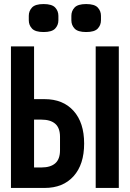

<svg xmlns="http://www.w3.org/2000/svg" viewBox="-20 -927 640 947"><path d="M34 -698H148V-438H200Q291 -438 343 -380Q395 -322 395 -219Q395 -116 343 -58Q291 0 200 0H34ZM184 -101Q229 -101 252.5 -121.5Q276 -142 276 -186V-252Q276 -296 252.5 -316.5Q229 -337 184 -337H148V-101ZM452 0V-698H566V0ZM195 -769Q154 -769 138 -786Q122 -803 122 -827V-849Q122 -873 138 -890Q154 -907 195 -907Q236 -907 252 -890Q268 -873 268 -849V-827Q268 -803 252 -786Q236 -769 195 -769ZM405 -769Q364 -769 348 -786Q332 -803 332 -827V-849Q332 -873 348 -890Q364 -907 405 -907Q446 -907 462 -890Q478 -873 478 -849V-827Q478 -803 462 -786Q446 -769 405 -769Z"/></svg>

Font: IBM Plex Mono SmBld
Style: Regular
Weight: 600
Monospace: yes
Designer: Mike Abbink, Paul van der Laan, Pieter van Rosmalen
Foundry: Bold Monday
Version: Version 2.3